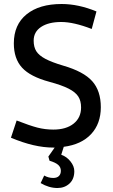

<svg xmlns="http://www.w3.org/2000/svg" viewBox="-20 -736 568 969"><path d="M301.8 4.9 289.1 44.9Q316.9 54.7 335.9 78.9Q355 103 355 127.9Q355 168 330.6 190.4Q306.2 212.9 270 212.9Q227.1 212.9 185.1 188L203.1 149.9Q224.1 162.1 249 162.1Q267.1 162.1 277.1 152.6Q287.1 143.1 287.1 126Q287.1 107.9 273.4 95.9Q259.8 84 230 75.2L224.1 54.2L255.9 8.8H249Q152.8 8.8 35.2 -41L64 -127.9Q129.9 -102.1 168.9 -92Q208 -82 249 -82Q314 -82 351.6 -112.1Q389.2 -142.1 389.2 -193.8Q389.2 -227.1 375 -249Q360.8 -271 326.4 -288.6Q292 -306.2 229 -323.2Q132.8 -349.1 91.3 -394.5Q49.8 -439.9 49.8 -517.1Q49.8 -611.3 114 -663.6Q178.2 -715.8 291 -715.8Q376 -715.8 466.8 -678.2L442.9 -589.8Q352.1 -625 289.1 -625Q225.1 -625 187.5 -600.1Q149.9 -575.2 149.9 -530.8Q149.9 -498.5 163.3 -477.3Q176.8 -456.1 209 -439Q241.2 -421.9 298.8 -404.8Q401.9 -375 445.3 -326.4Q488.8 -277.8 488.8 -194.8Q488.8 -111.8 439.9 -59.3Q391.1 -6.8 301.8 4.9Z"/></svg>

Font: Sarala
Style: Regular
Weight: 400
Designer: Andres Torresi
Foundry: Huerta Tipografica
Version: Version 1.004;PS 001.003;hotconv 1.0.70;makeotf.lib2.5.58329